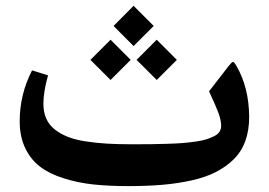

<svg xmlns="http://www.w3.org/2000/svg" viewBox="-20 -632 913 652"><path d="M433.6 -612.3 502 -543.9 433.6 -475.6 365.7 -543.9ZM512.2 -497.1 580.6 -428.7 512.2 -360.4 443.8 -428.7ZM355.5 -497.1 423.8 -428.7 355.5 -360.4 287.1 -428.7ZM415.5 0Q349.6 0 297.1 -5.6Q244.6 -11.2 196.5 -26.4Q148.4 -41.5 116.5 -65.7Q84.5 -89.8 65.7 -128.9Q46.9 -168 46.9 -220.2Q46.9 -311.5 88.9 -393.1L143.1 -376Q127.4 -320.8 127.4 -279.3Q127.4 -251 137.2 -229Q147 -207 166.3 -192.1Q185.5 -177.2 210.7 -167.2Q235.8 -157.2 271 -151.9Q306.2 -146.5 342.5 -144.3Q378.9 -142.1 425.8 -142.1Q463.4 -142.1 489.3 -142.3Q515.1 -142.6 546.6 -143.6Q578.1 -144.5 599.4 -146.2Q620.6 -147.9 643.6 -151.1Q666.5 -154.3 680.9 -158.9Q695.3 -163.6 707.5 -169.7Q719.7 -175.8 725.3 -184.6Q731 -193.4 731 -204.1Q731 -223.6 721.7 -248.8Q712.4 -273.9 689.9 -321.8L756.3 -407.7Q767.6 -421.9 771.2 -421.9Q774.9 -421.9 783.2 -407.7Q825.2 -335 826.2 -235.4Q826.2 -189.5 813 -153.1Q799.8 -116.7 773.7 -91.1Q747.6 -65.4 712.6 -47.6Q677.7 -29.8 630.1 -19.3Q582.5 -8.8 530.8 -4.4Q479 0 415.5 0Z"/></svg>

Font: Sahel SemiBold WOL
Style: SemiBold-WOL
Weight: 600
Foundry: Saber Rastikerdar (saber.rastikerdar@gmail.com)
Version: Version 3.4.0